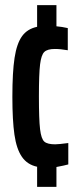

<svg xmlns="http://www.w3.org/2000/svg" viewBox="-20 -716 309 745"><path d="M245 -78Q231 -74 199 -68V9H124V-69Q86 -77 65 -107.5Q44 -138 36 -193.5Q28 -249 28 -340Q28 -436 36.5 -491.5Q45 -547 65.5 -575.5Q86 -604 124 -612V-696H199V-614Q221 -612 243 -607V-521Q215 -526 193 -526Q164 -526 152 -514.5Q140 -503 135.5 -466Q131 -429 131 -342Q131 -252 135.5 -214.5Q140 -177 152 -166.5Q164 -156 194 -156Q207 -156 245 -161Z"/></svg>

Font: Saira Ultra Condensed
Style: Bold
Weight: 700
Width: 1
Designer: Hector Gatti with collaboration of the Omnibus-Type team
Foundry: Omnibus-Type
Version: Version 1.001; ttfautohint (v1.8)